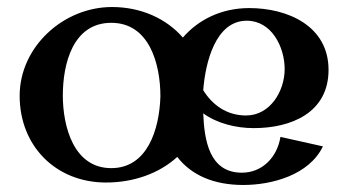

<svg xmlns="http://www.w3.org/2000/svg" viewBox="-20 -502 990 547"><path d="M703 -137C810 -137 916 -181 916 -303C916 -428 800 -479 690 -479C611 -479 545 -446 501 -395C454 -449 382 -482 299 -482C161 -482 36 -369 36 -229C36 -86 139 18 282 18C359 18 433 -7 485 -55C525 -3 589 25 673 25C756 25 861 -4 900 -85L779 -112C770 -55 728 -10 669 -10C576 -10 562 -103 559 -179C599 -150 653 -137 703 -137ZM437 -227C434 -133 400 -23 297 -23C189 -23 159 -143 159 -230C159 -319 187 -437 297 -437C405 -437 437 -321 437 -227ZM683 -443C754 -443 791 -368 791 -305C791 -243 750 -173 681 -173C626 -173 585 -203 559 -245C565 -324 594 -443 683 -443Z"/></svg>

Font: Original Surfer
Style: Regular
Weight: 400
Designer: Astigmatic (AOETI)
Foundry: Astigmatic (AOETI)
Version: Version 1.001